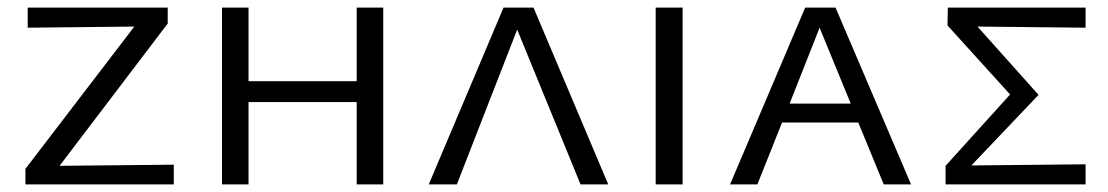

<svg xmlns="http://www.w3.org/2000/svg" viewBox="-20 -486 2919 506"><path d="M438 -52V0H47V-41L334 -416L53 -413V-466H422V-424L137 -49Z M990 -466V0H920V-217H635V0H565V-466H635V-272H920V-466Z M1510 0 1343 -408 1184 0H1110L1307 -466H1386L1583 0Z M1708 -466H1779V0H1708Z M2242 -163H2041L1976 0H1904L2102 -466H2182L2381 0H2309ZM2222 -213 2140 -413 2061 -213Z M2841 -413 2556 -416 2717 -236 2540 -50 2841 -53V0H2472V-49L2642 -237L2477 -419L2478 -466H2841Z"/></svg>

Font: Ysabeau SC
Style: Regular
Weight: 400
Designer: Christian Thalmann (Catharsis Fonts)
Version: Version 0.003